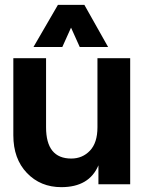

<svg xmlns="http://www.w3.org/2000/svg" viewBox="-20 -760 597 792"><path d="M118 -566 219 -740H328L426 -566H309L273 -646L237 -566ZM233 12Q147 12 91 -46.5Q35 -105 35 -202V-520H170V-235Q170 -106 274 -106Q320 -106 351 -138.5Q382 -171 382 -235V-520H517V0H386V-78Q348 12 233 12Z"/></svg>

Font: Cal Sans
Style: Regular
Weight: 400
Designer: Designer Mark Davis DBA MarkFonts
Foundry: Designer Mark Davis DBA MarkFonts
Version: Version 1.000